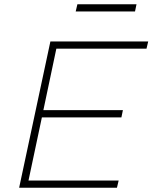

<svg xmlns="http://www.w3.org/2000/svg" viewBox="-20 -883 717 903"><path d="M70 0 217 -688H677L669 -654H245L184 -365H558L551 -331H177L114 -34H538L530 0ZM336 -829 344 -863H622L615 -829Z"/></svg>

Font: Saira SemiExpanded Thin
Style: Italic
Weight: 250
Width: 6
Italic angle: -12°
Designer: Hector Gatti with collaboration of the Omnibus-Type team
Foundry: Omnibus-Type
Version: Version 1.101